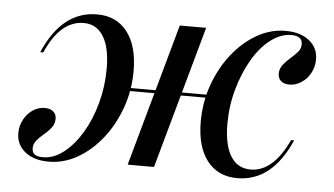

<svg xmlns="http://www.w3.org/2000/svg" viewBox="-39 -486 968 556"><g transform="rotate(5 445.0 -207.5)"><path d="M667.7 11.3Q611.3 11.3 579.8 -29.4Q548.4 -70.2 548.4 -142.7Q548.4 -199.2 566.5 -250Q584.7 -300.8 615.7 -340.3Q646.8 -379.8 686.7 -402.8Q726.6 -425.8 771 -425.8Q813.7 -425.8 839.5 -405.2Q865.3 -384.7 865.3 -350.8Q865.3 -329.8 855.6 -311.7Q846 -293.5 829.4 -282.7Q812.9 -271.8 795.2 -271.8Q779 -271.8 770.2 -279.4Q761.3 -287.1 761.3 -300.8Q761.3 -315.3 770.2 -326.6Q779 -337.9 790.7 -348Q802.4 -358.1 811.3 -368.1Q820.2 -378.2 820.2 -391.1Q820.2 -403.2 812.1 -409.3Q804 -415.3 788.7 -415.3Q757.3 -415.3 727.8 -392.7Q698.4 -370.2 675.8 -331.5Q653.2 -292.7 639.5 -244Q625.8 -195.2 625.8 -143.5Q625.8 -81.5 646 -49.2Q666.1 -16.9 704 -16.9Q769.4 -16.9 813.7 -112.1H822.6Q768.5 11.3 667.7 11.3ZM119.4 11.3Q76.6 11.3 50.8 -9.3Q25 -29.8 25 -63.7Q25 -84.7 34.7 -102.8Q44.4 -121 60.5 -131.9Q76.6 -142.7 95.2 -142.7Q110.5 -142.7 119.8 -135.1Q129 -127.4 129 -114.5Q129 -99.2 120.2 -87.9Q111.3 -76.6 99.6 -66.9Q87.9 -57.3 79 -46.8Q70.2 -36.3 70.2 -23.4Q70.2 -11.3 77.8 -5.6Q85.5 0 101.6 0Q133.1 0 162.1 -22.6Q191.1 -45.2 214.1 -83.5Q237.1 -121.8 250.4 -170.6Q263.7 -219.4 263.7 -271.8Q263.7 -333.1 243.5 -365.3Q223.4 -397.6 186.3 -397.6Q153.2 -397.6 125.8 -374.6Q98.4 -351.6 76.6 -302.4H67.7Q121 -425.8 222.6 -425.8Q279 -425.8 310.5 -385.1Q341.9 -344.4 341.9 -271.8Q341.9 -215.3 323.8 -164.5Q305.6 -113.7 274.6 -74.2Q243.5 -34.7 203.6 -11.7Q163.7 11.3 119.4 11.3ZM348.4 0 463.7 -414.5H540.3L425 0ZM300.8 -212.9 301.6 -221.8H596.8L595.2 -212.9Z"/></g></svg>

Font: Playfair 144pt
Style: Italic
Weight: 400
Italic angle: -15.6°
Designer: Claus Eggers Sørensen
Foundry: Claus Eggers Sørensen
Version: Version 2.001;gftools[0.9.30]